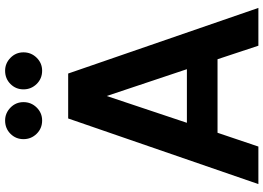

<svg xmlns="http://www.w3.org/2000/svg" viewBox="-160 -872 1032 752"><g transform="rotate(-90 356.0 -496.0)"><path d="M268 -745H444L701 0H553L500 -160H212L158 0H11ZM461 -280 356 -594 251 -280ZM187 -920Q187 -950 208 -971Q229 -992 260 -992Q289 -992 310.5 -971Q332 -950 332 -920Q332 -890 311 -868.5Q290 -847 260 -847Q229 -847 208 -868.5Q187 -890 187 -920ZM455 -992Q484 -992 505.5 -971Q527 -950 527 -920Q527 -890 506 -868.5Q485 -847 455 -847Q424 -847 403 -868.5Q382 -890 382 -920Q382 -950 403 -971Q424 -992 455 -992Z"/></g></svg>

Font: Evergrow Sans
Style: Bold
Weight: 700
Foundry: 10Web
Version: Version 1.000